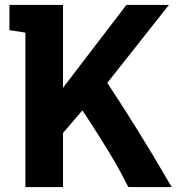

<svg xmlns="http://www.w3.org/2000/svg" viewBox="-20 -763 734 783"><path d="M473.5 -57.5Q454 -93.5 432 -130.2Q410 -167 387.2 -203Q364.5 -239 342.5 -272.5Q328.5 -293.5 316 -313L237 -220.5V0H83.5V-630L18.5 -640V-743H237V-405L495.5 -743H669L417.5 -425Q426.5 -411.5 438.5 -393Q460.5 -360 487.8 -317Q515 -274 544 -227.5Q573 -181 600 -136Q627 -91 648.5 -54Q654 -45 659 -36L669.5 -18Q675 -9 680.5 0H504Q497.5 -10 491.8 -22.2Q486 -34.5 473.5 -57.5Z"/></svg>

Font: Koeln Type Sans
Style: Bold
Weight: 700
Designer: Eben Sorkin
Foundry: Eben Sorkin
Version: Version 2.001